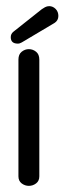

<svg xmlns="http://www.w3.org/2000/svg" viewBox="-20 -595 210 625"><path d="M74 10Q61 10 50.5 2Q40 -6 40 -21V-401Q40 -418 50.5 -426.5Q61 -435 74 -435Q87 -435 97.5 -426.5Q108 -418 108 -401V-21Q108 -6 97.5 2Q87 10 74 10ZM24 -492 116 -565Q120 -568 126.5 -571.5Q133 -575 140 -575Q152 -575 161 -566Q170 -557 170 -543Q170 -528 157 -520L51 -457Q48 -456 45.5 -454.5Q43 -453 38 -453Q15 -453 15 -474Q15 -485 24 -492Z"/></svg>

Font: Dongle
Style: Regular
Weight: 400
Designer: Yanghee Ryu
Foundry: Yanghee Ryu
Version: Version 2.000